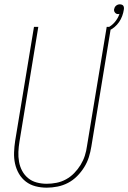

<svg xmlns="http://www.w3.org/2000/svg" viewBox="-20 -859 593 887"><path d="M196 8Q169 8 144 1.5Q119 -5 99.5 -20Q80 -35 67.5 -56.5Q55 -78 49.5 -103Q44 -128 45 -155Q46 -182 50 -208L137 -735H157L70 -205Q66 -181 65 -157.5Q64 -134 68 -111.5Q72 -89 82.5 -69.5Q93 -50 110 -36Q127 -22 149.5 -16Q172 -10 196 -10Q218 -10 241 -14.5Q264 -19 285 -30.5Q306 -42 323 -59.5Q340 -77 352.5 -97.5Q365 -118 372 -140Q379 -162 382 -185L473 -735H493L402 -182Q398 -157 390.5 -133Q383 -109 369 -86.5Q355 -64 336 -45Q317 -26 294 -14Q271 -2 245.5 3Q220 8 196 8ZM481 -717V-718L475 -730Q495 -739 510 -756.5Q525 -774 532 -795Q530 -794 528.5 -794Q527 -794 525 -794Q517 -794 511.5 -800.5Q506 -807 507 -816Q508 -821 510 -825Q512 -829 516 -832.5Q520 -836 524.5 -837.5Q529 -839 533 -839Q538 -839 542.5 -837.5Q547 -836 549.5 -832.5Q552 -829 552.5 -824Q553 -819 552 -814Q550 -800 544.5 -785Q539 -770 530 -757Q521 -744 508.5 -733.5Q496 -723 481 -717Z"/></svg>

Font: Iosevka Term Curly Th Obl
Style: Regular
Weight: 100
Italic angle: -9°
Designer: Belleve Invis
Foundry: Belleve Invis
Version: Version 32.3.0